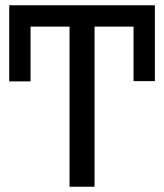

<svg xmlns="http://www.w3.org/2000/svg" viewBox="-20 -709 623 729"><path d="M568 -689V-401H487V-608H339V0H244V-608H96V-400H15V-689Z"/></svg>

Font: FiraGO
Style: Regular
Weight: 400
Designer: bBox Type
Foundry: bBox Type GmbH
Version: Version 1.001;April 20, 2020;FontCreator 12.0.0.2555 64-bit